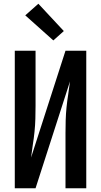

<svg xmlns="http://www.w3.org/2000/svg" viewBox="-20 -1006 540 1026"><path d="M59 0V-735H170V-441Q170 -406 169 -371.5Q168 -337 164.5 -302.5Q161 -268 155.5 -233.5Q150 -199 146 -164L330 -735H441V0H330V-294Q330 -329 331 -363.5Q332 -398 335.5 -432.5Q339 -467 344.5 -501.5Q350 -536 354 -571L170 0ZM265 -790 115 -924 185 -986 321 -840Z"/></svg>

Font: Zed Mono
Style: Bold
Weight: 700
Monospace: yes
Designer: Belleve Invis
Foundry: Belleve Invis
Version: Version 1.0.0; ttfautohint (v1.8.4)